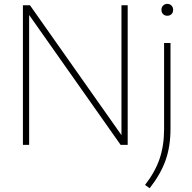

<svg xmlns="http://www.w3.org/2000/svg" viewBox="-20 -768 1016 1018"><path d="M624 -740H657V0H619.5L134.5 -688.5V0H101.5V-740H139L624 -51.5ZM749 212.5Q802 144.5 826 74.5Q850 4.5 850 -83V-540H884V-86Q884 8.5 857.8 82.2Q831.5 156 773.5 230ZM836 -715.5Q836 -729.5 844.8 -738.5Q853.5 -747.5 867 -747.5Q880.5 -747.5 889.2 -738.5Q898 -729.5 898 -715.5Q898 -701.5 889.2 -693Q880.5 -684.5 867 -684.5Q853.5 -684.5 844.8 -693Q836 -701.5 836 -715.5Z"/></svg>

Font: Encode Sans Semi Expanded Thin
Style: Regular
Weight: 250
Width: 6
Designer: Multiple Designers
Foundry: Impallari Type
Version: Version 2.000